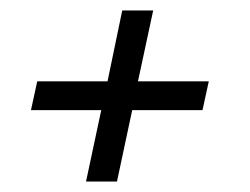

<svg xmlns="http://www.w3.org/2000/svg" viewBox="-20 -436 476 366"><path d="M144 -90 173 -226H39L51 -281H185L213 -416H272L243 -281H378L366 -226H232L203 -90Z"/></svg>

Font: Saira Ultra Condensed
Style: Italic
Weight: 400
Width: 1
Italic angle: -12°
Designer: Hector Gatti with collaboration of the Omnibus-Type team
Foundry: Omnibus-Type
Version: Version 1.001; ttfautohint (v1.8)